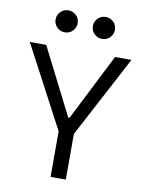

<svg xmlns="http://www.w3.org/2000/svg" viewBox="-97 -963 779 1030"><g transform="rotate(10 293.0 -448.0)"><path d="M251.5 0V-248.5L16.1 -693.4H105.5L289.6 -329.6H296.4L480.5 -693.4H569.8L334.5 -248.5V0ZM191.4 -776.9Q166.5 -776.9 148.9 -794.4Q131.3 -812 131.3 -836.9Q131.3 -861.8 148.9 -879.2Q166.5 -896.5 191.4 -896.5Q216.3 -896.5 233.9 -879.2Q251.5 -861.8 251.5 -836.9Q251.5 -812 233.9 -794.4Q216.3 -776.9 191.4 -776.9ZM394.5 -776.9Q369.6 -776.9 352.1 -794.4Q334.5 -812 334.5 -836.9Q334.5 -861.8 352.1 -879.2Q369.6 -896.5 394.5 -896.5Q419.4 -896.5 437 -879.2Q454.6 -861.8 454.6 -836.9Q454.6 -812 437 -794.4Q419.4 -776.9 394.5 -776.9Z"/></g></svg>

Font: Cascadia Code NF SemiLight
Style: Regular
Weight: 350
Monospace: yes
Designer: Aaron Bell
Foundry: Saja Typeworks
Version: Version 2404.023; ttfautohint (v1.8.4)